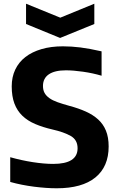

<svg xmlns="http://www.w3.org/2000/svg" viewBox="-20 -1000 630 1032"><path d="M285 12Q230 12 163 3.5Q96 -5 35 -22V-155Q95 -138 156 -128.5Q217 -119 266 -119Q397 -119 397 -203Q397 -248 360.5 -269Q324 -290 262 -304Q210 -316 169 -333.5Q128 -351 100 -378Q72 -405 57.5 -443.5Q43 -482 43 -536Q43 -586 62 -626Q81 -666 116.5 -693.5Q152 -721 203 -736Q254 -751 318 -751Q364 -751 412 -745Q460 -739 526 -724V-593Q479 -607 426.5 -614.5Q374 -622 334 -622Q274 -622 242.5 -600.5Q211 -579 211 -538Q211 -516 219.5 -500.5Q228 -485 245.5 -472.5Q263 -460 290 -450.5Q317 -441 353 -431Q402 -418 441 -400.5Q480 -383 507.5 -358Q535 -333 549.5 -297.5Q564 -262 564 -213Q564 -104 492.5 -46Q421 12 285 12ZM120 -980 304 -905 487 -980V-871L303 -796L120 -871Z"/></svg>

Font: Encode Sans Narrow
Style: Bold
Weight: 700
Designer: Pablo Impallari, Andres Torresi
Foundry: Pablo Impallari, Andres Torresi
Version: Version 1.000; ttfautohint (v1.00) -l 8 -r 50 -G 200 -x 14 -